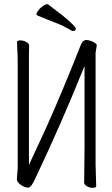

<svg xmlns="http://www.w3.org/2000/svg" viewBox="-20 -895 540 922"><path d="M116 6Q98 6 79 -8Q61 -22 61 -33L65 -88V-589Q65 -631 63 -659L62 -695Q64 -701 78 -701Q92 -701 106 -693.5Q120 -686 120 -675.5Q120 -665 119 -640V-103L201 -280Q277 -449 368 -679Q375 -699 391 -703Q407 -703 424 -695.5Q441 -688 445 -679L439 -641V-105L442 1Q442 2 438 4.5Q434 7 423 7Q412 7 398 -0.5Q384 -8 384 -18.5Q384 -29 384.5 -48Q385 -67 386 -188V-578L376 -554Q275 -303 150 -39Q130 6 116 6ZM331 -746Q328 -746 321 -749Q290 -769 247 -785.5Q204 -802 159 -821Q155 -823 155 -828Q155 -833 163.5 -844.5Q172 -856 185 -865.5Q198 -875 206 -875L211 -874L285 -817Q344 -768 344 -757Q344 -746 331 -746Z"/></svg>

Font: LXGW WenKai Mono TC Light
Style: Regular
Weight: 300
Designer: LXGW / Fontworks Inc.
Foundry: LXGW / Fontworks Inc.
Version: Version 1.330